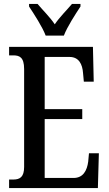

<svg xmlns="http://www.w3.org/2000/svg" viewBox="-20 -951 549 971"><path d="M211 -771H303C320 -816 362 -880 387 -918V-931H344C317 -899 281 -864 257 -828C233 -864 197 -899 170 -931H127V-918C152 -880 194 -816 211 -771ZM26 0H475L480 -176H430L426 -133C420 -89 401 -51 352 -51H206V-349H396V-399H206V-663H332C379 -663 397 -626 400 -581L404 -538H454L450 -714H26V-671H47C78 -671 102 -662 102 -602V-107C102 -56 81 -43 47 -43H26Z"/></svg>

Font: Noto Serif Khmer ExtraCondensed Medium
Style: Regular
Weight: 500
Width: 2
Designer: Danh Hong and the Monotype Design Team
Foundry: Monotype Imaging Inc.
Version: Version 2.004